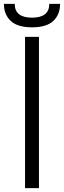

<svg xmlns="http://www.w3.org/2000/svg" viewBox="-50 -970 330 990"><path d="M150.9 -779.8V0H79.1V-779.8ZM-29.8 -950.2H25.9Q25.9 -878.9 115.2 -878.9Q204.1 -878.9 204.1 -950.2H259.8Q259.8 -895 224.9 -862.1Q189.9 -829.1 115.2 -829.1Q40.5 -829.1 5.4 -862.1Q-29.8 -895 -29.8 -950.2Z"/></svg>

Font: Cooper Hewitt
Style: Book
Weight: 705
Designer: Village Type and Design LLC
Foundry: Cooper Hewitt Smithsonian Design Museum
Version: 1.000